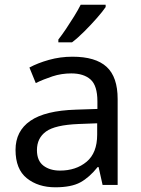

<svg xmlns="http://www.w3.org/2000/svg" viewBox="-20 -786 601 816"><path d="M288 -545Q386 -545 433 -502Q480 -459 480 -365V0H416L399 -76H395Q360 -32 321.5 -11Q283 10 215 10Q142 10 94 -28.5Q46 -67 46 -149Q46 -229 109 -272.5Q172 -316 303 -320L394 -323V-355Q394 -422 365 -448Q336 -474 283 -474Q241 -474 203 -461.5Q165 -449 132 -433L105 -499Q140 -518 188 -531.5Q236 -545 288 -545ZM314 -259Q214 -255 175.5 -227Q137 -199 137 -148Q137 -103 164.5 -82Q192 -61 235 -61Q303 -61 348 -98.5Q393 -136 393 -214V-262ZM429 -756Q417 -738 392 -709.5Q367 -681 338.5 -652.5Q310 -624 286 -606H228V-618Q243 -637 260.5 -663Q278 -689 295 -716.5Q312 -744 323 -766H429Z"/></svg>

Font: Noto Sans Mongolian
Style: Regular
Weight: 400
Designer: Monotype Design Team
Foundry: Monotype Imaging Inc.
Version: Version 3.001; ttfautohint (v1.8.4.7-5d5b)